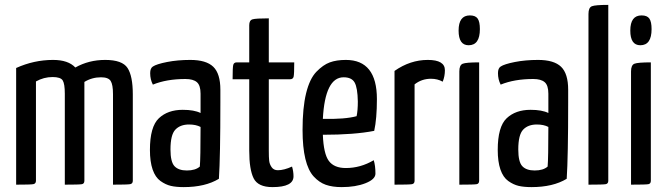

<svg xmlns="http://www.w3.org/2000/svg" viewBox="-20 -755 2728 785"><path d="M46 0V-477Q119 -510 197 -510Q259 -510 288 -479Q343 -510 410 -510Q480 -510 501.5 -477Q523 -444 523 -369V-16Q523 -4 512 -2Q501 0 442 0V-370Q442 -409 432.5 -424Q423 -439 393 -439Q356 -439 325 -420V-298V-296V-16Q325 -4 315 -2Q305 0 245 0V-372Q245 -412 236.5 -426Q228 -440 195 -440Q159 -440 127 -422V-16Q127 -4 116 -2Q105 0 46 0Z M881 -388V-335Q881 -115 875 -24Q819 10 731 10Q700 10 678.5 5Q657 0 636 -15Q615 -30 604 -62Q593 -94 593 -142Q593 -237 629.5 -271.5Q666 -306 727 -306Q774 -306 800 -293V-372Q800 -406 785 -419Q770 -432 738 -432Q661 -432 605 -409Q594 -430 594 -456Q594 -476 605 -483Q620 -493 663 -501.5Q706 -510 758 -510Q823 -510 852 -482Q881 -454 881 -388ZM800 -236Q781 -246 753 -246Q717 -246 697 -225Q677 -204 677 -144Q677 -93 693.5 -75.5Q710 -58 744 -58Q779 -58 797 -74Q800 -108 800 -236Z M999 -431H931Q931 -478 933.5 -489Q936 -500 948 -500H999V-652Q999 -672 1012.5 -676Q1026 -680 1079 -680V-500H1183Q1183 -452 1180.5 -441.5Q1178 -431 1166 -431H1079V-139Q1079 -112 1080.5 -98Q1082 -84 1090.5 -71.5Q1099 -59 1116 -59Q1141 -59 1174 -74Q1180 -54 1180 -34Q1180 10 1094 10Q1035 10 1017 -26Q999 -62 999 -139Z M1394 -68Q1454 -68 1508 -100Q1515 -78 1515 -45Q1515 -22 1474.5 -6Q1434 10 1377 10Q1339 10 1312 0.5Q1285 -9 1262.5 -33.5Q1240 -58 1228.5 -105.5Q1217 -153 1217 -224Q1217 -314 1231.5 -373.5Q1246 -433 1273.5 -461.5Q1301 -490 1328.5 -500Q1356 -510 1394 -510Q1521 -510 1521 -350Q1521 -270 1510 -220Q1429 -204 1300 -204Q1303 -126 1324.5 -97Q1346 -68 1394 -68ZM1385 -439Q1309 -439 1300 -269Q1391 -267 1438 -280Q1443 -303 1443 -340Q1442 -396 1430 -417.5Q1418 -439 1385 -439Z M1593 0V-465Q1657 -510 1729 -510Q1799 -510 1799 -468Q1799 -443 1790 -421Q1769 -433 1742 -433Q1704 -433 1675 -410V-16Q1675 -4 1664.5 -2Q1654 0 1593 0Z M1855 -630Q1855 -692 1901 -692Q1924 -692 1933 -679Q1942 -666 1942 -636Q1942 -570 1896 -570Q1855 -570 1855 -630ZM1939 -500V-16Q1939 -4 1929 -2Q1919 0 1858 0V-463Q1858 -489 1872 -494.5Q1886 -500 1939 -500Z M2303 -388V-335Q2303 -115 2297 -24Q2241 10 2153 10Q2122 10 2100.5 5Q2079 0 2058 -15Q2037 -30 2026 -62Q2015 -94 2015 -142Q2015 -237 2051.5 -271.5Q2088 -306 2149 -306Q2196 -306 2222 -293V-372Q2222 -406 2207 -419Q2192 -432 2160 -432Q2083 -432 2027 -409Q2016 -430 2016 -456Q2016 -476 2027 -483Q2042 -493 2085 -501.5Q2128 -510 2180 -510Q2245 -510 2274 -482Q2303 -454 2303 -388ZM2222 -236Q2203 -246 2175 -246Q2139 -246 2119 -225Q2099 -204 2099 -144Q2099 -93 2115.5 -75.5Q2132 -58 2166 -58Q2201 -58 2219 -74Q2222 -108 2222 -236Z M2467 -735V-16Q2467 -4 2456.5 -2Q2446 0 2386 0V-698Q2386 -724 2400 -729.5Q2414 -735 2467 -735Z M2557 -630Q2557 -692 2603 -692Q2626 -692 2635 -679Q2644 -666 2644 -636Q2644 -570 2598 -570Q2557 -570 2557 -630ZM2641 -500V-16Q2641 -4 2631 -2Q2621 0 2560 0V-463Q2560 -489 2574 -494.5Q2588 -500 2641 -500Z"/></svg>

Font: YanoneKaffeesatzRR
Style: Regular
Weight: 400
Designer: Yanone (Cyrillic: Daniel Pouzeot & Huerta Tipografica)
Foundry: Yanone
Version: Version 1.100;PS 001.100;hotconv 1.0.70;makeotf.lib2.5.58329